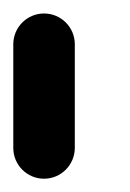

<svg xmlns="http://www.w3.org/2000/svg" viewBox="-20 -165 196 289"><path d="M46.3 104C71.8 104 92.5 83.3 92.6 57.7V-98.4C92.6 -124 71.9 -144.7 46.3 -144.7C20.7 -144.7 0 -123.9 0 -98.4V57.7C0 83.3 20.7 104 46.3 104Z"/></svg>

Font: Cactron
Style: Regular
Weight: 400
Version: Version 1.0